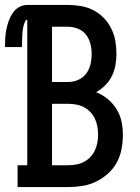

<svg xmlns="http://www.w3.org/2000/svg" viewBox="-45 -755 565 775"><path d="M26 0V-88H65V-675Q59 -675 56.5 -669Q54 -663 52 -657.5Q50 -652 49 -646.5Q48 -641 47 -635Q46 -629 45.5 -623Q45 -617 45 -611.5Q45 -606 44.5 -600Q44 -594 44 -588.5Q44 -583 44 -577Q44 -571 44 -565H-25Q-25 -583 -24 -600.5Q-23 -618 -19.5 -635.5Q-16 -653 -10 -670Q-4 -687 6 -702Q16 -717 31.5 -726Q47 -735 65 -735H230Q256 -735 282 -730.5Q308 -726 331.5 -714Q355 -702 373.5 -683Q392 -664 404 -640Q416 -616 420.5 -590Q425 -564 425 -538Q425 -515 421 -492Q417 -469 406.5 -448Q396 -427 379.5 -410.5Q363 -394 343 -383Q368 -373 389.5 -355.5Q411 -338 425.5 -314.5Q440 -291 445.5 -264Q451 -237 451 -210Q451 -181 445.5 -152.5Q440 -124 426 -98.5Q412 -73 390 -53.5Q368 -34 342 -21.5Q316 -9 287.5 -4.5Q259 0 230 0ZM165 -424H230Q251 -424 270.5 -432.5Q290 -441 302.5 -457.5Q315 -474 320 -494.5Q325 -515 325 -536Q325 -557 320 -577.5Q315 -598 302.5 -614.5Q290 -631 270 -639Q250 -647 230 -647H165ZM230 -88Q246 -88 262.5 -91Q279 -94 293.5 -101.5Q308 -109 319.5 -121Q331 -133 338 -148Q345 -163 348 -179Q351 -195 351 -212Q351 -228 348 -244.5Q345 -261 338 -276Q331 -291 319.5 -303Q308 -315 293.5 -322.5Q279 -330 262.5 -333Q246 -336 230 -336H165V-88Z"/></svg>

Font: Iosevka Slab Semibold
Style: Regular
Weight: 600
Monospace: yes
Designer: Belleve Invis
Foundry: Belleve Invis
Version: Version 11.1.1; ttfautohint (v1.8.3)